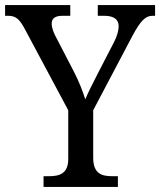

<svg xmlns="http://www.w3.org/2000/svg" viewBox="-24 -734 629 754"><path d="M147 0H439V-42H418C376 -42 342 -51 342 -115V-301L497 -595C529 -654 548 -672 575 -672H585V-714H360V-672H385C420 -672 442 -660 442 -631C442 -615 436 -592 424 -569L365 -455C344 -413 322 -372 311 -344C301 -375 286 -415 265 -455L196 -588C188 -602 179 -624 179 -641C179 -658 188 -672 221 -672H252V-714H-4V-672H8C39 -672 53 -658 74 -619L244 -301V-110C244 -51 209 -42 167 -42H147Z"/></svg>

Font: Noto Serif Armenian SemiCondensed
Style: Regular
Weight: 400
Width: 4
Designer: Monotype Design Team
Foundry: Monotype Imaging Inc.
Version: Version 2.008